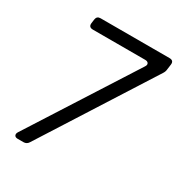

<svg xmlns="http://www.w3.org/2000/svg" viewBox="-176 -864 914 982"><g transform="rotate(30 281.0 -373.0)"><path d="M73 0Q59 0 54.5 -8.5Q50 -17 57 -29L452 -647Q460 -659 455 -667.5Q450 -676 436 -676H127Q101 -676 104 -701L107 -724Q110 -746 132 -746H539Q565 -746 562 -721L558 -691Q557 -676 548 -663L136 -16Q126 0 107 0Z"/></g></svg>

Font: Pitagon Sans Text
Style: Italic
Weight: 400
Italic angle: -8°
Designer: Travis Tran
Foundry: Pitagon
Version: Version 1.001; ttfautohint (v1.8.4.7-5d5b);gftools[0.9.26]